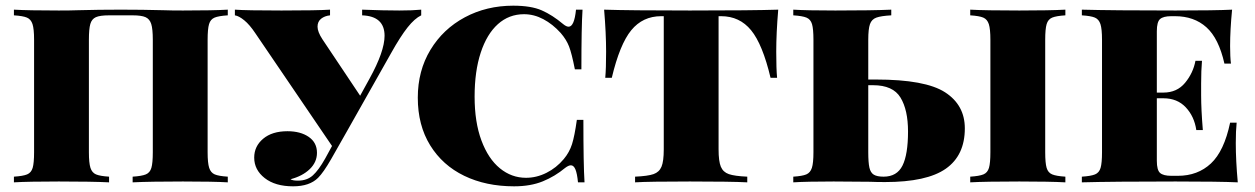

<svg xmlns="http://www.w3.org/2000/svg" viewBox="-20 -642 4419 676"><path d="M782 -588Q750 -586 735.5 -580Q721 -574 716 -557Q711 -540 711 -502V-106Q711 -68 716.5 -51Q722 -34 736 -28Q750 -22 782 -20V0Q731 -3 624 -3Q509 -3 447 0V-20Q479 -22 493.5 -28Q508 -34 513 -51Q518 -68 518 -106V-502Q518 -540 512.5 -557.5Q507 -575 492.5 -581.5Q478 -588 447 -588H364Q332 -588 317.5 -581.5Q303 -575 298 -557.5Q293 -540 293 -502V-106Q293 -68 298.5 -51Q304 -34 318 -28Q332 -22 364 -20V0Q303 -3 187 -3Q80 -3 29 0V-20Q61 -22 75.5 -28Q90 -34 95 -51Q100 -68 100 -106V-502Q100 -540 94.5 -557Q89 -574 75 -580Q61 -586 29 -588V-608Q80 -605 187 -605Q228 -605 254 -606Q328 -608 405 -608Q481 -608 557 -606Q582 -605 624 -605Q731 -605 782 -608Z M1463 -608V-588Q1440 -577 1415 -545.5Q1390 -514 1357 -455L1200 -177L1146 -82Q1119 -35 1100 -16Q1070 14 1012 14Q949 14 912 -15Q875 -44 875 -87Q875 -127 906.5 -153.5Q938 -180 992 -180Q1038 -180 1067 -160Q1096 -140 1096 -104Q1096 -71 1070.5 -46.5Q1045 -22 1003 -11Q1009 -6 1029 -6Q1061 -6 1081.5 -24.5Q1102 -43 1125 -84L1149 -128L879 -525Q859 -555 840 -570.5Q821 -586 807 -588V-608Q847 -605 971 -605Q1097 -605 1142 -608V-588Q1123 -586 1110.5 -576Q1098 -566 1098 -548Q1098 -530 1115 -504L1248 -305L1281 -365Q1334 -461 1334 -516Q1334 -585 1255 -588V-608Q1330 -605 1386 -605Q1433 -605 1463 -608Z M1963 -557Q1974 -548 1982 -548Q2002 -548 2008 -608H2031Q2027 -548 2027 -398H2004Q1993 -454 1983.5 -478.5Q1974 -503 1954 -526Q1926 -557 1893 -574.5Q1860 -592 1825 -592Q1772 -592 1733 -557Q1694 -522 1672.5 -456.5Q1651 -391 1651 -302Q1651 -212 1675 -147.5Q1699 -83 1740 -49.5Q1781 -16 1832 -16Q1869 -16 1904 -33.5Q1939 -51 1965 -82Q1985 -106 1994 -134.5Q2003 -163 2011 -220H2034Q2034 -63 2038 0H2015Q2012 -31 2006 -45.5Q2000 -60 1990 -60Q1982 -60 1970 -51Q1934 -21 1891 -3.5Q1848 14 1790 14Q1691 14 1614.5 -23Q1538 -60 1494.5 -130.5Q1451 -201 1451 -298Q1451 -393 1495.5 -466.5Q1540 -540 1616.5 -581Q1693 -622 1787 -622Q1850 -622 1887.5 -605.5Q1925 -589 1963 -557Z M2713 -460Q2713 -400 2716 -368H2693Q2665 -486 2624.5 -535.5Q2584 -585 2519 -585H2510V-116Q2510 -74 2518 -55Q2526 -36 2546 -29Q2566 -22 2611 -20V0Q2555 -3 2409 -3Q2264 -3 2216 0V-20Q2261 -22 2281 -29Q2301 -36 2309 -55Q2317 -74 2317 -116V-585H2308Q2243 -585 2202.5 -535.5Q2162 -486 2134 -368H2111Q2114 -400 2114 -460Q2114 -525 2107 -608Q2196 -605 2409 -605Q2628 -605 2720 -608Q2713 -525 2713 -460Z M3377 -190Q3377 -95 3310 -48Q3243 -1 3096 -1Q3066 -1 3043 -2L2915 -3Q2821 -3 2773 0V-20Q2805 -22 2819 -28Q2833 -34 2838.5 -51Q2844 -68 2844 -106V-502Q2844 -540 2839 -557Q2834 -574 2819.5 -580Q2805 -586 2773 -588V-608Q2821 -605 2921 -605Q3051 -605 3118 -608V-588Q3082 -586 3065.5 -580Q3049 -574 3043 -557Q3037 -540 3037 -502V-362H3064Q3238 -362 3307.5 -317Q3377 -272 3377 -190ZM3660 -502V-106Q3660 -68 3665 -51Q3670 -34 3684.5 -28Q3699 -22 3731 -20V0Q3676 -3 3569 -3Q3450 -3 3396 0V-20Q3428 -22 3442.5 -28Q3457 -34 3462 -51Q3467 -68 3467 -106V-502Q3467 -540 3461.5 -557Q3456 -574 3442 -580Q3428 -586 3396 -588V-608Q3450 -605 3569 -605Q3676 -605 3731 -608V-588Q3699 -586 3684.5 -580Q3670 -574 3665 -557Q3660 -540 3660 -502ZM3177 -179Q3177 -255 3150.5 -298.5Q3124 -342 3054 -342H3037V-106Q3037 -70 3041 -52Q3045 -34 3056.5 -27Q3068 -20 3091 -20Q3138 -20 3157.5 -59Q3177 -98 3177 -179Z M4338 0Q4273 -3 4119 -3Q3899 -3 3789 0V-20Q3821 -22 3835.5 -28Q3850 -34 3855 -51Q3860 -68 3860 -106V-502Q3860 -540 3854.5 -557Q3849 -574 3835 -580Q3821 -586 3789 -588V-608Q3899 -605 4119 -605Q4259 -605 4318 -608Q4311 -537 4311 -480Q4311 -441 4314 -418H4291Q4271 -507 4227.5 -546Q4184 -585 4117 -585H4104Q4076 -585 4064.5 -575Q4053 -565 4053 -532V-316H4076Q4124 -316 4152.5 -350.5Q4181 -385 4189 -428H4212Q4209 -394 4209 -348V-306Q4209 -257 4215 -184H4192Q4185 -232 4155 -264Q4125 -296 4076 -296H4053V-76Q4053 -43 4064.5 -33Q4076 -23 4104 -23H4127Q4197 -23 4243.5 -66.5Q4290 -110 4311 -210H4334Q4331 -182 4331 -138Q4331 -77 4338 0Z"/></svg>

Font: Playfair Display SC Black
Style: Regular
Weight: 900
Designer: Claus Eggers Sørensen
Foundry: Claus Eggers Sørensen
Version: Version 1.200; ttfautohint (v1.6)